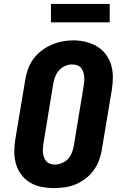

<svg xmlns="http://www.w3.org/2000/svg" viewBox="-20 -952 640 980"><path d="M256 8Q224 8 192.5 2Q161 -4 134.5 -19.5Q108 -35 89.5 -59.5Q71 -84 62 -113.5Q53 -143 53 -175.5Q53 -208 58 -240L109 -545Q113 -573 123 -600Q133 -627 150.5 -651Q168 -675 192 -693.5Q216 -712 243 -723.5Q270 -735 297.5 -740.5Q325 -746 354 -746Q386 -746 417 -738.5Q448 -731 474.5 -715.5Q501 -700 519.5 -675.5Q538 -651 547 -621.5Q556 -592 556 -559.5Q556 -527 551 -495L500 -190Q496 -162 486 -135Q476 -108 459 -84Q442 -60 418 -41.5Q394 -23 367 -11.5Q340 0 312 4Q284 8 256 8ZM259 -112Q277 -112 295.5 -119.5Q314 -127 327 -141Q340 -155 347 -173Q354 -191 357 -209L407 -514Q409 -527 410 -539.5Q411 -552 409.5 -564Q408 -576 404 -587.5Q400 -599 392 -607.5Q384 -616 372.5 -619.5Q361 -623 348 -623Q330 -623 312.5 -615.5Q295 -608 282 -593.5Q269 -579 262 -561.5Q255 -544 252 -526L202 -221Q200 -208 199 -195.5Q198 -183 199.5 -171Q201 -159 205 -148Q209 -137 216.5 -128.5Q224 -120 235.5 -116Q247 -112 259 -112ZM240 -838V-932H540V-838Z"/></svg>

Font: Iosevka Slab HvExObl
Style: Regular
Weight: 900
Width: 7
Italic angle: -9°
Monospace: yes
Designer: Belleve Invis
Foundry: Belleve Invis
Version: Version 11.1.1; ttfautohint (v1.8.3)